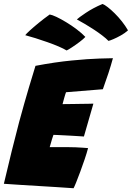

<svg xmlns="http://www.w3.org/2000/svg" viewBox="-38 -966 682 993"><path d="M342.5 7.5Q297.5 4.5 252.5 1.5Q207.5 -1.5 162.5 -4Q117.5 -6.5 72.2 -9.5Q27 -12.5 -18 -15.5Q2.5 -103.5 22.5 -184.2Q42.5 -265 61 -335Q89 -438 111.5 -513.5Q134 -589 145.5 -625.5Q248 -645 333.8 -653.2Q419.5 -661.5 476 -663.2Q532.5 -665 546 -665Q535.5 -626 522.5 -586.8Q509.5 -547.5 494 -504.5L303.5 -489Q302 -486 299.5 -477.5Q297 -469 294 -458.8Q291 -448.5 288.8 -439.8Q286.5 -431 285.5 -427.5Q297.5 -427.5 313 -427.8Q328.5 -428 346 -428.2Q363.5 -428.5 381.5 -428.8Q399.5 -429 415.8 -429.2Q432 -429.5 445 -430L396 -260Q389.5 -260.5 373.2 -261.5Q357 -262.5 336.2 -263.8Q315.5 -265 295 -266Q274.5 -267 259.2 -267.8Q244 -268.5 238.5 -268.5Q237 -264.5 234.8 -257.8Q232.5 -251 230.2 -243.5Q228 -236 225.8 -228.2Q223.5 -220.5 221.8 -214.5Q220 -208.5 219 -205Q223 -205 251.8 -205Q280.5 -205 313.5 -205Q334 -205 353.2 -204.2Q372.5 -203.5 389 -202.2Q405.5 -201 417.5 -200Q411 -175 400 -142.5Q389 -110 377.2 -78.2Q365.5 -46.5 356 -23Q346.5 0.5 342.5 7.5ZM219 -891Q230.5 -889.5 253.5 -878.8Q276.5 -868 304.2 -851.2Q332 -834.5 358.5 -814.5Q385 -794.5 403.5 -775Q394 -764.5 373.5 -749Q353 -733.5 333.5 -720.8Q314 -708 306.5 -705Q291 -714.5 264.8 -725.8Q238.5 -737 207.2 -748Q176 -759 145.8 -768.5Q115.5 -778 92.5 -784Q97 -790.5 115.8 -807.8Q134.5 -825 162 -847.5Q189.5 -870 219 -891ZM492 -945.5Q502.5 -942 519.2 -929Q536 -916 555.2 -897Q574.5 -878 592.5 -855.2Q610.5 -832.5 624 -809Q608 -794.5 587 -782.8Q566 -771 548.2 -763.5Q530.5 -756 523 -754.5Q510.5 -767.5 491.2 -782.2Q472 -797 449.2 -812Q426.5 -827 403.2 -840.8Q380 -854.5 359.5 -865.5Q368 -874 405 -899Q442 -924 492 -945.5Z"/></svg>

Font: Grandstander Thin Black
Style: Italic
Weight: 900
Italic angle: -15°
Version: Version 1.200